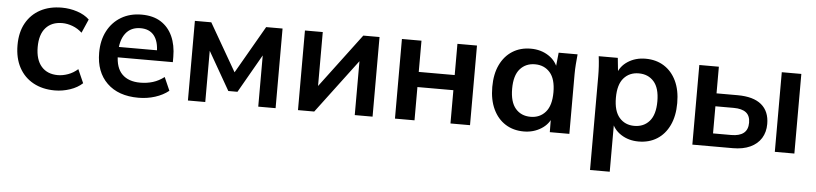

<svg xmlns="http://www.w3.org/2000/svg" viewBox="-44 -756 5156 1213"><g transform="rotate(5 2534.0 -149.5)"><path d="M307 10Q229 10 170.5 -22Q112 -54 80 -113.5Q48 -173 48 -255Q48 -337 80.5 -395Q113 -453 171 -484Q229 -515 307 -515Q357 -515 404.5 -499.5Q452 -484 482 -455L444 -368Q417 -393 383.5 -405.5Q350 -418 318 -418Q251 -418 213.5 -376Q176 -334 176 -254Q176 -174 213.5 -131Q251 -88 318 -88Q349 -88 382.5 -100Q416 -112 444 -137L482 -51Q451 -22 403.5 -6Q356 10 307 10Z M837 10Q710 10 638 -60Q566 -130 566 -252Q566 -331 597 -390Q628 -449 683.5 -482Q739 -515 813 -515Q886 -515 935 -484Q984 -453 1009.5 -397Q1035 -341 1035 -266V-233H667V-299H946L929 -285Q929 -355 899.5 -392Q870 -429 814 -429Q752 -429 718.5 -385Q685 -341 685 -262V-249Q685 -167 725.5 -126.5Q766 -86 840 -86Q883 -86 920.5 -97.5Q958 -109 992 -135L1029 -51Q993 -22 943 -6Q893 10 837 10Z M1151 0V-505H1255L1429 -203L1603 -505H1707V0H1597V-365H1620L1458 -82H1400L1238 -365H1261V0Z M1849 0V-505H1962V-123H1932L2219 -505H2322V0H2209V-383H2240L1952 0Z M2464 0V-505H2588V-307H2816V-505H2940V0H2816V-211H2588V0Z M3281 10Q3215 10 3165 -21.5Q3115 -53 3087 -112Q3059 -171 3059 -253Q3059 -335 3087 -393.5Q3115 -452 3165 -483.5Q3215 -515 3281 -515Q3345 -515 3393.5 -483.5Q3442 -452 3458 -399H3447L3458 -505H3578Q3575 -474 3572.5 -442Q3570 -410 3570 -379V0H3446L3445 -104H3457Q3441 -52 3392 -21Q3343 10 3281 10ZM3316 -86Q3375 -86 3411 -127.5Q3447 -169 3447 -253Q3447 -337 3411 -378Q3375 -419 3316 -419Q3257 -419 3221 -378Q3185 -337 3185 -253Q3185 -169 3220.5 -127.5Q3256 -86 3316 -86Z M3720 216V-379Q3720 -410 3718 -442Q3716 -474 3712 -505H3833L3844 -399H3833Q3848 -452 3896.5 -483.5Q3945 -515 4009 -515Q4076 -515 4126 -483.5Q4176 -452 4204 -393.5Q4232 -335 4232 -253Q4232 -171 4204 -112Q4176 -53 4126 -21.5Q4076 10 4009 10Q3946 10 3898 -21Q3850 -52 3834 -104H3845V216ZM3974 -86Q4034 -86 4070 -127.5Q4106 -169 4106 -253Q4106 -337 4070 -378Q4034 -419 3974 -419Q3915 -419 3879 -378Q3843 -337 3843 -253Q3843 -169 3879 -127.5Q3915 -86 3974 -86Z M4350 0V-505H4474V-336H4607Q4708 -336 4759 -293.5Q4810 -251 4810 -171Q4810 -119 4786 -80.5Q4762 -42 4716.5 -21Q4671 0 4607 0ZM4474 -82H4590Q4641.4 -82 4668.2 -103.5Q4695 -125 4695 -169Q4695 -212.9 4668.5 -233.5Q4642 -254 4590 -254H4474ZM4873 0V-505H4997V0Z"/></g></svg>

Font: Mulish ExtraLight
Style: Regular
Weight: 200
Designer: Vernon Adams
Foundry: Vernon Adams
Version: Version 3.603